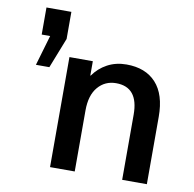

<svg xmlns="http://www.w3.org/2000/svg" viewBox="-80 -792 881 873"><g transform="rotate(10 361.0 -356.0)"><path d="M125 -447H63L104 -587H65V-712H180V-587ZM654 -311V0H540V-301Q540 -428 437 -428Q386 -428 353.5 -390Q321 -352 321 -282V0H207V-508H315V-442H317Q342 -478 381 -499Q420 -520 469 -520Q557 -520 605.5 -467Q654 -414 654 -311Z"/></g></svg>

Font: CST
Style: Medium
Weight: 500
Version: Version 1.00